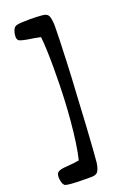

<svg xmlns="http://www.w3.org/2000/svg" viewBox="-190 -846 774 1118"><g transform="rotate(-20 197.0 -287.0)"><path d="M174 206Q143 206 109.5 205.5Q76 205 49.5 203Q23 201 12 197Q3 192 -2.5 176Q-8 160 -8 144Q-8 116 8 108.5Q24 101 57 99Q101 96 136 90Q147 46 155.5 -13.5Q164 -73 170 -141Q176 -209 179 -277Q181 -321 182 -369.5Q183 -418 183 -466Q183 -525 181 -577Q179 -629 175 -660Q157 -664 137 -667.5Q117 -671 95 -674Q66 -679 51 -685Q36 -691 36 -713Q36 -731 43 -749.5Q50 -768 63 -773Q72 -777 94.5 -778.5Q117 -780 145 -780Q187 -780 224 -777Q259 -775 266 -750Q273 -725 273 -691Q273 -661 271 -599Q269 -537 265.5 -454Q262 -371 256 -277Q251 -174 245.5 -87Q240 0 236 58Q232 116 230 133Q227 163 216.5 184.5Q206 206 174 206Z"/></g></svg>

Font: Akaya Kanadaka
Style: Regular
Weight: 400
Designer: Vaishnavi Murthy Yerkadithaya, Juan Luis Blanco Aristondo
Version: Version 1.002; ttfautohint (v1.8.3)